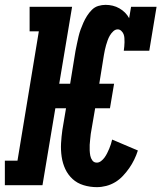

<svg xmlns="http://www.w3.org/2000/svg" viewBox="-42 -763 665 791"><path d="M357 8Q329 8 302.5 0Q276 -8 257 -25.5Q238 -43 227 -66.5Q216 -90 212 -117.5Q208 -145 209.5 -172.5Q211 -200 215 -228L230 -317H186L133 0H-22V-101H30L118 -634H80V-735H255L202 -418H247L269 -553Q272 -568 275 -582.5Q278 -597 281.5 -612Q285 -627 290 -641Q295 -655 301.5 -669.5Q308 -684 316.5 -697.5Q325 -711 336.5 -722.5Q348 -734 363 -738.5Q378 -743 393 -743Q408 -743 422.5 -739.5Q437 -736 450 -728.5Q463 -721 473 -711Q483 -701 490 -688L498 -735H603L573 -554H468Q469 -563 470 -571.5Q471 -580 471 -589Q471 -598 470.5 -606.5Q470 -615 467 -622.5Q464 -630 457.5 -636Q451 -642 443 -642Q433 -642 424.5 -634Q416 -626 410.5 -616.5Q405 -607 401.5 -597Q398 -587 395 -577Q392 -567 390 -557Q388 -547 386 -536L367 -418H428L411 -317H350L332 -212Q331 -200 329.5 -189Q328 -178 327.5 -166.5Q327 -155 327.5 -143.5Q328 -132 330 -121.5Q332 -111 338.5 -102Q345 -93 357 -93Q366 -93 374.5 -99.5Q383 -106 389 -114.5Q395 -123 399.5 -132Q404 -141 408 -150.5Q412 -160 415 -169.5Q418 -179 420 -188L526 -143Q520 -124 511 -105.5Q502 -87 490.5 -70.5Q479 -54 464.5 -38.5Q450 -23 432.5 -12.5Q415 -2 395.5 3Q376 8 357 8Z"/></svg>

Font: Iosevka Curly Slab Extended
Style: Bold Italic
Weight: 700
Width: 7
Italic angle: -9°
Monospace: yes
Designer: Belleve Invis
Foundry: Belleve Invis
Version: Version 11.0.0; ttfautohint (v1.8.3)